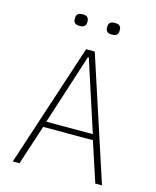

<svg xmlns="http://www.w3.org/2000/svg" viewBox="-128 -965 856 1052"><g transform="rotate(15 300.0 -439.0)"><path d="M515 0 441 -226H159L85 0H47L276 -698H325L553 0ZM302 -658H297L168 -258H432ZM209 -812Q189 -812 181 -820Q173 -828 173 -840V-850Q173 -862 181 -870Q189 -878 209 -878Q228 -878 236 -870Q244 -862 244 -850V-840Q244 -828 236 -820Q228 -812 209 -812ZM391 -812Q372 -812 364 -820Q356 -828 356 -840V-850Q356 -862 364 -870Q372 -878 391 -878Q411 -878 419 -870Q427 -862 427 -850V-840Q427 -828 419 -820Q411 -812 391 -812Z"/></g></svg>

Font: IBM Plex Mono ExtLt
Style: Regular
Weight: 200
Monospace: yes
Designer: Mike Abbink, Paul van der Laan, Pieter van Rosmalen
Foundry: Bold Monday
Version: Version 2.3